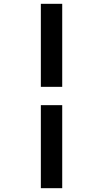

<svg xmlns="http://www.w3.org/2000/svg" viewBox="-20 -843 540 1006"><path d="M194 -388V-823H306V-388ZM194 143V-292H306V143Z"/></svg>

Font: Iosevka SS04
Style: Bold
Weight: 700
Monospace: yes
Designer: Belleve Invis
Foundry: Belleve Invis
Version: Version 19.0.0; ttfautohint (v1.8.4)